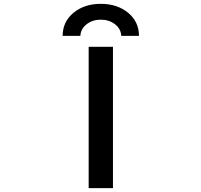

<svg xmlns="http://www.w3.org/2000/svg" viewBox="-20 -974 1040 995"><path d="M439.5 1V-731.4H565.4V1ZM700.2 -788.1H608.4Q606.4 -825.2 575.7 -848.6Q544.9 -872.1 502.4 -872.1Q460 -872.1 429.2 -848.6Q398.4 -825.2 396.5 -788.1H304.7Q304.7 -861.3 360.8 -907.7Q417 -954.1 502.4 -954.1Q587.9 -954.1 644 -907.7Q700.2 -861.3 700.2 -788.1Z"/></svg>

Font: Gen Shin Gothic Monospace Medium
Style: Regular
Weight: 500
Designer: [Source Han Sans]
Ryoko NISHIZUKA  (kana & ideographs); Paul D. Hunt (Latin, Greek & Cyrillic); Wenlong ZHANG  (bopomofo
Version: Version 1.002.20150607